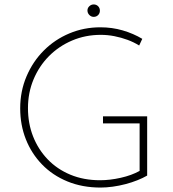

<svg xmlns="http://www.w3.org/2000/svg" viewBox="-20 -837 778 865"><path d="M643 -46Q624 -35 599 -25Q574 -15 545.5 -7.5Q517 0 488 4Q459 8 433 8Q351 8 284 -19.5Q217 -47 169.5 -96Q122 -145 96.5 -209.5Q71 -274 71 -349Q71 -426 99.5 -493Q128 -560 177.5 -609.5Q227 -659 292.5 -686.5Q358 -714 432 -714Q485 -714 533 -700Q581 -686 621 -662L607 -632Q583 -647 554.5 -657.5Q526 -668 495.5 -674Q465 -680 434 -680Q365 -680 305 -654.5Q245 -629 200.5 -584Q156 -539 131 -479Q106 -419 106 -350Q106 -281 129 -222.5Q152 -164 194.5 -119.5Q237 -75 297 -50Q357 -25 431 -25Q475 -25 524 -36Q573 -47 609 -67V-281H444V-313H643ZM374 -790Q374 -801 382.5 -809Q391 -817 402 -817Q414 -817 422 -809Q430 -801 430 -789Q430 -777 422 -769Q414 -761 402 -761Q391 -761 382.5 -769.5Q374 -778 374 -790Z"/></svg>

Font: Josefin Sans Thin ExtraLight
Style: Regular
Weight: 250
Version: Version 2.001